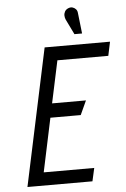

<svg xmlns="http://www.w3.org/2000/svg" viewBox="-59 -934 643 977"><g transform="rotate(-5 262.0 -445.5)"><path d="M374 -860Q373 -872 366 -879.5Q359 -887 349 -890Q339 -893 327 -888Q315 -883 309.5 -873Q304 -863 304.5 -852Q305 -841 309 -832L347 -754H386ZM41 0H373L388 -67H130L188 -341H343L376 -413H203L249 -629H509L524 -700H190Z"/></g></svg>

Font: Advent Pro Medium
Style: Italic
Weight: 500
Italic angle: -12°
Version: Version 3.000